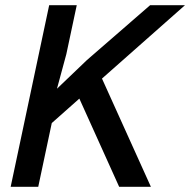

<svg xmlns="http://www.w3.org/2000/svg" viewBox="-20 -718 731 738"><path d="M169 -698H275L235 -510L199 -377L314 -487L557 -698H691L372 -416L560 0H438L285 -339L179 -245L127 0H21Z"/></svg>

Font: Azeret Mono
Style: Italic
Weight: 400
Italic angle: -12°
Designer: Martin Vácha
Foundry: Displaay
Version: Version 1.000; Glyphs 3.0.3, build 3074